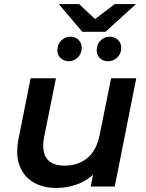

<svg xmlns="http://www.w3.org/2000/svg" viewBox="-20 -920 721 947"><path d="M258 7Q191 7 143.5 -21.5Q96 -50 76 -104.5Q56 -159 72 -238L131 -534H256L197 -241Q185 -176 209.5 -139.5Q234 -103 299 -103Q366 -103 411.5 -141Q457 -179 472 -257L528 -534H652L546 0H427L439 -58Q413 -35 382 -20Q324 7 258 7ZM513 -618Q489 -618 473 -633Q457 -648 457 -672Q457 -702 476 -720.5Q495 -739 521 -739Q544 -739 561 -724Q578 -709 578 -684Q578 -655 558.5 -636.5Q539 -618 513 -618ZM320 -618Q296 -618 279.5 -633Q263 -648 263 -672Q263 -702 282.5 -720.5Q302 -739 326 -739Q351 -739 367 -724Q383 -709 383 -684Q383 -655 363.5 -636.5Q344 -618 320 -618ZM386 -763 270 -900H370L449 -826L546 -900H651L500 -763Z"/></svg>

Font: Montserrat Thin SemiBold
Style: Italic
Weight: 600
Italic angle: -11.3°
Version: Version 9.000